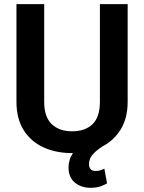

<svg xmlns="http://www.w3.org/2000/svg" viewBox="-20 -731 697 929"><path d="M463.4 -710.9H597.7V-238.8Q597.7 -160.2 564.7 -106Q531.7 -51.8 476.1 -22.9Q445.3 -2.9 428 17.3Q410.6 37.6 410.6 63Q410.6 77.6 418 86.9Q425.3 96.2 443.8 96.2Q458 96.2 468 92.3Q478 88.4 484.9 85L498 156.2Q485.8 163.6 466.6 170.7Q447.3 177.7 418 177.7Q373.5 177.7 342.5 152.6Q311.5 127.4 311.5 78.6Q311.5 61 316.7 43.7Q321.8 26.4 333 9.8Q331.1 9.8 329.1 9.8Q251 9.8 189.9 -18.3Q128.9 -46.4 94.2 -101.8Q59.6 -157.2 59.6 -238.8V-710.9H193.8V-238.8Q193.8 -164.6 230.5 -130.1Q267.1 -95.7 329.1 -95.7Q392.1 -95.7 427.7 -130.1Q463.4 -164.6 463.4 -238.8Z"/></svg>

Font: Vazirmatn FD SemiBold
Style: Regular
Weight: 600
Designer: Saber Rastikerdar
Foundry: Saber Rastikerdar
Version: Version 33.001